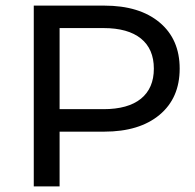

<svg xmlns="http://www.w3.org/2000/svg" viewBox="-20 -664 696 684"><path d="M548.3 -584.2C500.5 -624.1 434.9 -644 351.4 -644H100.3V0H192.3V-195H351.4C434.9 -195 500.5 -215 548.3 -254.8C596.2 -294.7 620.1 -349.6 620.1 -419.5C620.1 -489.4 596.2 -544.3 548.3 -584.2ZM482.1 -312.3C451.4 -287.5 406.9 -275.1 348.7 -275.1H192.3V-564H348.7C406.9 -564 451.4 -551.5 482.1 -526.7C512.7 -501.9 528.1 -466.1 528.1 -419.5C528.1 -372.9 512.7 -337.2 482.1 -312.3Z"/></svg>

Font: Montserrat Ace
Style: Regular
Weight: 500
Designer: Julieta Ulanovsky
Foundry: Julieta Ulanovsky
Version: Version 1